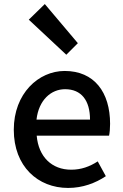

<svg xmlns="http://www.w3.org/2000/svg" viewBox="-20 -914 605 947"><path d="M316 13C388 13 451 -11 502 -45L462 -118C422 -92 380 -77 331 -77C236 -77 170 -140 161 -245H518C521 -258 523 -281 523 -303C523 -459 445 -564 299 -564C170 -564 48 -453 48 -274C48 -93 167 13 316 13ZM160 -324C171 -421 232 -474 301 -474C381 -474 424 -419 424 -324ZM307 -644 364 -701 201 -894 122 -817Z"/></svg>

Font: Source Han Sans KR Medium
Style: Regular
Weight: 500
Designer: Ryoko NISHIZUKA (kana & ideographs); Paul D. Hunt (Latin, Greek & Cyrillic); Wenlong ZHANG (bopomofo); Sandoll Communica
Foundry: Adobe Systems Incorporated
Version: Version 1.001;PS 1.001;hotconv 1.0.78;makeotf.lib2.5.61930